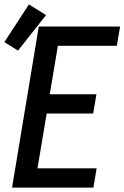

<svg xmlns="http://www.w3.org/2000/svg" viewBox="-43 -856 568 876"><path d="M12 0 134 -735H505L490 -647H221L184 -426H397L382 -338H170L128 -88H398L383 0ZM39 -625 -23 -664 89 -836 167 -787Z"/></svg>

Font: Iosevka Curly Semibold Oblique
Style: Regular
Weight: 600
Italic angle: -9°
Monospace: yes
Designer: Belleve Invis
Foundry: Belleve Invis
Version: Version 11.1.0; ttfautohint (v1.8.3)